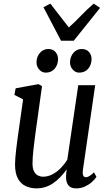

<svg xmlns="http://www.w3.org/2000/svg" viewBox="-20 -1030 592 1060"><path d="M180.5 10Q150.5 10 123.2 -2Q96 -14 79.5 -43Q63 -72 63 -123Q63 -138 64.8 -159.2Q66.5 -180.5 69.2 -204.2Q72 -228 75 -251Q78 -274 81 -294L107.5 -481.5L59.5 -506L66.5 -542.5L192.5 -565.5L212 -554.5L176.5 -300Q173 -274 170 -249.5Q167 -225 164.5 -203Q162 -181 160.8 -162.5Q159.5 -144 159.5 -129Q159.5 -100 168 -83.8Q176.5 -67.5 189.8 -61Q203 -54.5 217 -54.5Q245 -54.5 270 -67.8Q295 -81 315.8 -102.5Q336.5 -124 351.5 -148L412 -559.5H505.5L437.5 -90.5Q435 -72 439 -61.8Q443 -51.5 455 -51.5Q461 -51.5 471.5 -56.8Q482 -62 499 -78.5L512.5 -53.5Q503 -38.5 486.2 -24Q469.5 -9.5 447.8 0.2Q426 10 401 10Q373 10 360 -4.2Q347 -18.5 345 -43Q344.5 -47.5 344.8 -53.8Q345 -60 345.2 -66.8Q345.5 -73.5 346.5 -80Q347.5 -86.5 348 -93H346.5Q330.5 -70.5 312.5 -51.8Q294.5 -33 274.2 -19Q254 -5 230.5 2.5Q207 10 180.5 10ZM232.5 -629Q211 -629 196 -646.5Q181 -664 181.5 -687.5Q182.5 -717.5 200.8 -738.5Q219 -759.5 246.5 -759.5Q272.5 -759.5 286.5 -742.8Q300.5 -726 300.5 -703.5Q300 -672 281.8 -650.5Q263.5 -629 232.5 -629ZM417.5 -629Q396 -629 381 -646.5Q366 -664 366.5 -687.5Q367.5 -717.5 385.5 -738.5Q403.5 -759.5 431.5 -759.5Q457 -759.5 471.5 -742.8Q486 -726 485.5 -703.5Q485 -672 466.8 -650.5Q448.5 -629 417.5 -629ZM317 -805 220 -990 258 -1010Q283 -977.5 308.5 -944.8Q334 -912 360 -878.5Q397 -911.5 428.2 -944.5Q459.5 -977.5 497.5 -1010L532.5 -986.5L387 -805Z"/></svg>

Font: Merriweather 24pt SemiCondensed
Style: Italic
Weight: 400
Width: 4
Italic angle: -7.8°
Designer: Eben Sorkin
Foundry: Eben Sorkin
Version: Version 2.101